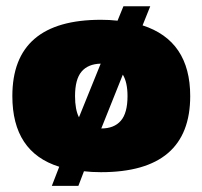

<svg xmlns="http://www.w3.org/2000/svg" viewBox="-20 -548 656 622"><path d="M147.9 54.2 171.9 -7.8Q20 -55.2 20 -236.8Q20 -483.9 307.1 -483.9Q335 -483.9 360.8 -481L379.9 -527.8H466.8L441.9 -465.8Q596.2 -416 596.2 -236.8Q596.2 9.8 307.1 9.8Q277.3 9.8 252 6.8L233.9 54.2ZM235.8 -168 306.2 -341.8Q265.1 -340.8 244.1 -315.9Q223.1 -291 223.1 -236.8Q223.1 -192.9 235.8 -168ZM308.1 -131.8Q349.6 -131.8 371.3 -156.7Q393.1 -181.6 393.1 -236.8Q393.1 -281.2 377.9 -306.2Z"/></svg>

Font: Kanit ExtraBold
Style: Regular
Weight: 800
Designer: Katatrad Team
Foundry: CadsonDemak
Version: Version 1.000;PS 001.000;hotconv 1.0.88;makeotf.lib2.5.64775